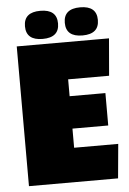

<svg xmlns="http://www.w3.org/2000/svg" viewBox="-54 -809 570 850"><g transform="rotate(-5 230.5 -384.5)"><path d="M436 0H40V-621H450L436 -456H254V-381H413V-237H254V-152H450ZM157.5 -644Q84 -644 84 -706.5Q84 -769 157.5 -769Q231 -769 231 -706.5Q231 -644 157.5 -644ZM334.5 -644Q261 -644 261 -706.5Q261 -769 334.5 -769Q408 -769 408 -706.5Q408 -644 334.5 -644Z"/></g></svg>

Font: Passion One
Style: Bold
Weight: 700
Designer: Alejandro Lo Celso
Foundry: Fontstage
Version: Version 1.002